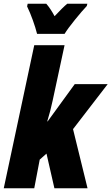

<svg xmlns="http://www.w3.org/2000/svg" viewBox="-33 -1000 592 1020"><path d="M-13 0H149L178 -152L214 -184L256 0H432L355 -314L539 -553H364L220 -355H218Q227 -384 234 -411.5Q241 -439 247 -467L310 -760H149ZM164 -820H310Q327 -848 365.5 -895.5Q404 -943 428 -968L431 -980H324Q301 -961 257 -914Q235 -955 213 -980H114L111 -966Q127 -933 141.5 -892.5Q156 -852 164 -820Z"/></svg>

Font: Noto Sans Display Condensed Black
Style: Italic
Weight: 900
Width: 3
Italic angle: -192°
Designer: Monotype Design Team
Foundry: Monotype Imaging Inc.
Version: Version 1.900